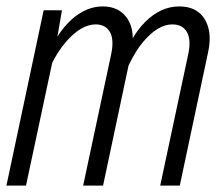

<svg xmlns="http://www.w3.org/2000/svg" viewBox="-23 -578 693 598"><path d="M476 0 563 -408Q573 -453 559.5 -477.5Q546 -502 514 -502Q468 -502 422 -446.5Q376 -391 342 -281L353 -372Q381 -462 429.5 -510Q478 -558 535 -558Q571 -558 594 -541Q617 -524 626 -491Q635 -458 624 -410L537 0ZM-3 0 113 -546H170L151 -436L58 0ZM236 0 323 -408Q333 -454 319.5 -478Q306 -502 275 -502Q229 -502 181 -446Q133 -390 100 -281L115 -373Q134 -433 162.5 -474Q191 -515 225.5 -536.5Q260 -558 297 -558Q349 -558 374.5 -519Q400 -480 385 -410L298 0Z"/></svg>

Font: Azeret Mono Thin ExtraLight
Style: Italic
Weight: 250
Italic angle: -12°
Version: Version 1.002